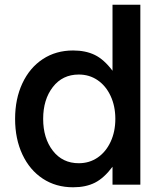

<svg xmlns="http://www.w3.org/2000/svg" viewBox="-20 -783 680 814"><path d="M44 -279Q44 -364 75 -430Q106 -496 161.5 -532.5Q217 -569 290 -569Q343 -569 382 -550Q421 -531 457 -483V-763H575V0H457V-76Q421 -28 382.5 -8.5Q344 11 290 11Q217 11 161.5 -25.5Q106 -62 75 -128Q44 -194 44 -279ZM469 -279Q469 -333 449 -376Q429 -419 394 -443Q359 -467 314 -467Q245 -467 204 -414Q163 -361 163 -279Q163 -197 204 -144Q245 -91 314 -91Q359 -91 394 -115Q429 -139 449 -182Q469 -225 469 -279Z"/></svg>

Font: Open Sauce One SemiBold
Style: Regular
Weight: 600
Designer: Alfredo Marco Pradil
Foundry: Creative Sauce Fz LLC
Version: Version 1.477